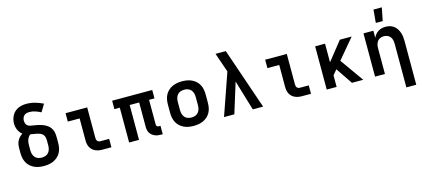

<svg xmlns="http://www.w3.org/2000/svg" viewBox="-69 -1386 4937 2230"><g transform="rotate(-15 2400.0 -271.0)"><path d="M300 8Q270 8 240.5 3Q211 -2 184 -14.5Q157 -27 134.5 -47.5Q112 -68 98 -94.5Q84 -121 78.5 -150.5Q73 -180 73 -210V-270Q73 -293 77.5 -315Q82 -337 92.5 -357Q103 -377 118.5 -393Q134 -409 153 -421Q137 -432 125 -448Q113 -464 105 -482Q97 -500 93 -519.5Q89 -539 89 -559Q89 -584 95.5 -609Q102 -634 114 -656Q126 -678 145 -695.5Q164 -713 187 -723.5Q210 -734 235.5 -738.5Q261 -743 286 -743Q338 -743 388.5 -729Q439 -715 486 -692L432 -602Q400 -619 365.5 -630.5Q331 -642 295 -642Q278 -642 261 -637.5Q244 -633 232 -621.5Q220 -610 214 -594Q208 -578 208 -561Q208 -543 214.5 -526Q221 -509 235 -499Q249 -489 266.5 -485.5Q284 -482 301.5 -479.5Q319 -477 336 -474Q353 -471 370 -466.5Q387 -462 403.5 -456.5Q420 -451 435.5 -443Q451 -435 465 -424.5Q479 -414 490 -401Q501 -388 509 -372Q517 -356 521 -339Q525 -322 526 -305Q527 -288 527 -270V-210Q527 -180 521.5 -150.5Q516 -121 502 -94.5Q488 -68 465.5 -47.5Q443 -27 416 -14.5Q389 -2 359.5 3Q330 8 300 8ZM300 -93Q323 -93 345 -100.5Q367 -108 381.5 -125.5Q396 -143 402 -165Q408 -187 408 -210V-270Q408 -290 403.5 -309Q399 -328 386 -342.5Q373 -357 354.5 -364.5Q336 -372 317 -376Q298 -380 278.5 -382.5Q259 -385 240 -389Q226 -379 216.5 -365Q207 -351 201.5 -335.5Q196 -320 194 -303.5Q192 -287 192 -270V-210Q192 -187 198 -165Q204 -143 218.5 -125.5Q233 -108 255 -100.5Q277 -93 300 -93Z M1004 0Q982 0 961 -3.5Q940 -7 920.5 -15.5Q901 -24 885 -38.5Q869 -53 859 -72Q849 -91 845 -112Q841 -133 841 -155V-419H699V-520H959V-155Q959 -145 961 -135Q963 -125 969 -117Q975 -109 984.5 -105Q994 -101 1004 -101H1111V0Z M1707 8Q1688 8 1669 5.5Q1650 3 1632.5 -4.5Q1615 -12 1600 -24Q1585 -36 1575 -52Q1565 -68 1561 -86.5Q1557 -105 1557 -124V-419H1443V0H1324V-419H1259V-520H1741V-419H1676V-124Q1676 -118 1677.5 -112Q1679 -106 1683.5 -101.5Q1688 -97 1694.5 -95Q1701 -93 1707 -93H1726V8Z M2100 8Q2070 8 2040.5 3Q2011 -2 1984 -14.5Q1957 -27 1934.5 -47.5Q1912 -68 1898 -94.5Q1884 -121 1878.5 -150.5Q1873 -180 1873 -210V-310Q1873 -340 1878.5 -369.5Q1884 -399 1898 -425.5Q1912 -452 1934.5 -472.5Q1957 -493 1984 -505.5Q2011 -518 2040.5 -523Q2070 -528 2100 -528Q2130 -528 2159.5 -523Q2189 -518 2216 -505.5Q2243 -493 2265.5 -472.5Q2288 -452 2302 -425.5Q2316 -399 2321.5 -369.5Q2327 -340 2327 -310V-210Q2327 -180 2321.5 -150.5Q2316 -121 2302 -94.5Q2288 -68 2265.5 -47.5Q2243 -27 2216 -14.5Q2189 -2 2159.5 3Q2130 8 2100 8ZM2100 -93Q2123 -93 2145 -100.5Q2167 -108 2181.5 -125.5Q2196 -143 2202 -165Q2208 -187 2208 -210V-310Q2208 -333 2202 -355Q2196 -377 2181.5 -394.5Q2167 -412 2145 -419.5Q2123 -427 2100 -427Q2077 -427 2055 -419.5Q2033 -412 2018.5 -394.5Q2004 -377 1998 -355Q1992 -333 1992 -310V-210Q1992 -187 1998 -165Q2004 -143 2018.5 -125.5Q2033 -108 2055 -100.5Q2077 -93 2100 -93Z M2465 0 2640 -502 2618 -566Q2603 -609 2588.5 -651Q2574 -693 2560 -735H2683L2730 -599L2935 0H2811L2702 -364L2589 0Z M3404 0Q3382 0 3361 -3.5Q3340 -7 3320.5 -15.5Q3301 -24 3285 -38.5Q3269 -53 3259 -72Q3249 -91 3245 -112Q3241 -133 3241 -155V-419H3099V-520H3359V-155Q3359 -145 3361 -135Q3363 -125 3369 -117Q3375 -109 3384.5 -105Q3394 -101 3404 -101H3511V0Z M4003 0 3869 -199 3819 -139V0H3700V-520H3819V-296L3997 -520H4139L3939 -282L4139 0Z M4600 215V-310Q4600 -332 4595 -353.5Q4590 -375 4577 -392.5Q4564 -410 4543 -418.5Q4522 -427 4500 -427Q4478 -427 4457 -418.5Q4436 -410 4423 -392.5Q4410 -375 4405 -353.5Q4400 -332 4400 -310V0H4281V-520H4400V-434Q4409 -455 4424 -473.5Q4439 -492 4459 -504.5Q4479 -517 4502 -522.5Q4525 -528 4548 -528Q4574 -528 4600 -521Q4626 -514 4646.5 -498Q4667 -482 4681.5 -460Q4696 -438 4704.5 -413Q4713 -388 4716 -362Q4719 -336 4719 -310V215ZM4451 -600 4465 -757H4565L4534 -600Z"/></g></svg>

Font: Iosevka Fixed Extended
Style: Bold
Weight: 700
Width: 7
Monospace: yes
Designer: Belleve Invis
Foundry: Belleve Invis
Version: Version 24.1.1; ttfautohint (v1.8.4)